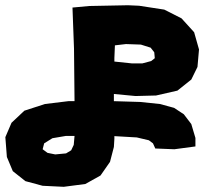

<svg xmlns="http://www.w3.org/2000/svg" viewBox="-32 -681 784 729"><path d="M400.4 -123 402.3 -154.3V-164.1L487.3 -159.2L533.2 -148.4L548.8 -136.7L557.6 -117.2L629.9 -114.3L710 -125V-157.2L694.3 -210L666 -247.1L628.9 -271.5L575.2 -286.1L500 -293.9L400.4 -296.9V-324.2L482.4 -316.4L560.5 -318.4L641.6 -336.9L694.3 -378.9L717.8 -426.8L723.6 -493.2L705.1 -558.6L657.2 -611.3L591.8 -644.5L496.1 -659.2L454.1 -661.1L306.6 -658.2L243.2 -652.3L249 -496.1L251 -296.9H227.5L138.7 -286.1L60.5 -260.7L11.7 -214.8L-11.7 -160.2L-5.9 -85L16.6 -31.2L64.5 6.8L129.9 24.4L210 28.3L292 17.6L349.6 -14.6L385.7 -66.4ZM402.3 -447.3V-460.9L404.3 -508.8L446.3 -513.7L502.9 -511.7L540 -500L553.7 -482.4L555.7 -460L542 -449.2L508.8 -440.4H467.8ZM251 -165 248 -130.9 238.3 -110.4 218.8 -98.6 177.7 -94.7 148.4 -100.6 129.9 -114.3 135.7 -136.7 167 -156.2 218.8 -165Z"/></svg>

Font: MaokenAssortedSans-TC
Style: Regular
Weight: 500
Version: Version 0.83